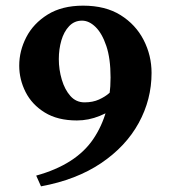

<svg xmlns="http://www.w3.org/2000/svg" viewBox="-20 -649 605 679"><path d="M395 -276Q372 -255 332.5 -239Q293 -223 252 -223Q184 -223 138.5 -251Q93 -279 70.5 -323.5Q48 -368 48 -417Q48 -469 73 -517.5Q98 -566 148.5 -597.5Q199 -629 274 -629Q353 -629 406.5 -595.5Q460 -562 488 -507.5Q516 -453 516 -391Q516 -297 470.5 -214Q425 -131 337.5 -72Q250 -13 125 10L108 -28Q249 -67 310 -157.5Q371 -248 371 -375Q371 -442 356 -486.5Q341 -531 318 -553.5Q295 -576 270 -576Q243 -576 224.5 -556.5Q206 -537 197 -506Q188 -475 188 -440Q188 -403 198.5 -367.5Q209 -332 229 -309.5Q249 -287 279 -287Q308 -287 330 -297Q352 -307 366 -319.5Q380 -332 383 -339Z"/></svg>

Font: Ruwudu
Style: Bold
Weight: 700
Designer: Becca Hirsbrunner Spalinger
Foundry: SIL International
Version: Version 3.000